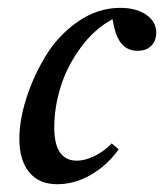

<svg xmlns="http://www.w3.org/2000/svg" viewBox="-20 -458 418 489"><path d="M126 11.2Q79.1 11.2 54.2 -19.5Q29.3 -50.3 29.3 -104.5Q29.3 -152.3 47.6 -209.2Q65.9 -266.1 97.7 -317.6Q129.4 -369.1 179.4 -403.6Q229.5 -438 286.1 -438Q327.1 -438 352.5 -420.4Q377.9 -402.8 377.9 -375Q377.9 -354.5 365.5 -341.6Q353 -328.6 330.1 -328.6Q304.2 -328.6 288.8 -347.7Q273.4 -366.7 266.6 -409.2Q219.7 -383.8 185.1 -336.2Q150.4 -288.6 134.3 -236.3Q118.2 -184.1 118.2 -133.3Q118.2 -48.8 175.8 -48.8Q195.8 -48.8 219.7 -60.1Q243.7 -71.3 264.6 -92.8L282.2 -77.6Q252.9 -36.6 211.4 -12.7Q169.9 11.2 126 11.2Z"/></svg>

Font: Elstob 14pt Medium
Style: Italic
Weight: 500
Italic angle: -20°
Designer: Peter S. Baker
Version: Version 1.015